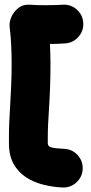

<svg xmlns="http://www.w3.org/2000/svg" viewBox="-20 -749 394 830"><path d="M339.8 -651.9Q342.8 -617.7 320.3 -591.1Q297.9 -564.5 263.2 -561.5Q253.9 -561 245.4 -560.5Q236.8 -560.1 228 -559.6Q220.2 -559.1 211.9 -559.1Q203.6 -559.1 195.8 -559.1Q196.8 -538.1 197.5 -516.8Q198.2 -495.6 198.2 -474.6Q198.2 -419.9 196.3 -366.9Q194.3 -314 190.9 -263.2Q189 -231.4 188 -213.4Q187 -195.3 186.8 -177.7Q186.5 -160.2 186.5 -129.9Q186.5 -116.2 201.9 -111.8Q217.3 -107.4 257.8 -105.5Q292.5 -104 315.7 -78.4Q338.9 -52.7 337.4 -18.1Q335.9 16.1 310.3 39.6Q284.7 63 250 61.5Q208 59.6 167 49.3Q126 39.1 92.3 17.1Q58.6 -4.9 38.6 -40.8Q18.6 -76.7 18.6 -129.9Q18.6 -159.7 18.8 -179.7Q19 -199.7 20 -220.5Q21 -241.2 22.9 -272.9Q25.9 -323.2 28.1 -374Q30.3 -424.8 30.3 -474.6Q30.3 -515.1 28.3 -554.9Q26.4 -594.7 21.5 -634.8Q19.5 -653.3 29.3 -676Q39.1 -698.7 59.8 -714.8Q80.6 -731 110.8 -728.5Q127.9 -727.1 145.3 -726.8Q162.6 -726.6 181.2 -726.6Q199.7 -726.6 216.6 -727.1Q233.4 -727.5 249.5 -728.5Q284.2 -731.4 310.5 -709Q336.9 -686.5 339.8 -651.9Z"/></svg>

Font: Mikhak-DS2-FD Black
Style: Regular
Weight: 900
Designer: Amin Abedi
Version: Version 3.2